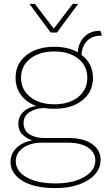

<svg xmlns="http://www.w3.org/2000/svg" viewBox="-20 -750 543 985"><path d="M333 -42Q408 -42 452 -11.5Q496 19 496 70Q496 113 466.5 145.5Q437 178 385 196.5Q333 215 265 215Q156 215 95 177.5Q34 140 34 81Q34 39 64 9.5Q94 -20 145 -30Q117 -39 95.5 -59.5Q74 -80 74 -115Q74 -152 100 -176.5Q126 -201 166 -206Q116 -225 88 -262.5Q60 -300 60 -351Q60 -423 115 -466.5Q170 -510 259 -510Q329 -510 379 -482Q383 -532 413.5 -562Q444 -592 492 -592H495L503 -567H499Q453 -567 427 -540.5Q401 -514 398 -469Q426 -448 441.5 -418Q457 -388 457 -351Q457 -279 402.5 -235.5Q348 -192 259 -192Q230 -192 204 -196Q161 -194 131 -174.5Q101 -155 101 -119Q101 -80 131.5 -61Q162 -42 205 -42ZM259 -486Q182 -486 135 -449Q88 -412 88 -351Q88 -290 135 -252.5Q182 -215 259 -215Q335 -215 381.5 -252.5Q428 -290 428 -351Q428 -412 381.5 -449Q335 -486 259 -486ZM267 191Q326 191 371.5 176Q417 161 443 134.5Q469 108 469 73Q469 32 431.5 7Q394 -18 328 -18H195Q136 -18 98.5 8.5Q61 35 61 77Q61 128 116 159.5Q171 191 267 191ZM381 -730 272 -583H240L131 -730H159L256 -603L353 -730Z"/></svg>

Font: Work Sans ExtraLight
Style: Regular
Weight: 200
Designer: Wei Huang
Foundry: Wei Huang
Version: Version 2.010; ttfautohint (v1.8.3)